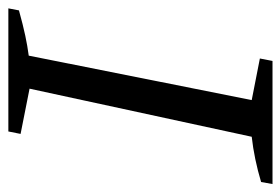

<svg xmlns="http://www.w3.org/2000/svg" viewBox="-140 -560 688 471"><g transform="rotate(-90 204.5 -324.0)"><path d="M-11 0 -6 -28Q51 -45 105 -51L223 -596L112 -618L118 -648H420L415 -622Q379 -612 353 -606.5Q327 -601 304 -598L195 -51L297 -31L291 0Z"/></g></svg>

Font: Piazzolla
Style: Italic
Weight: 400
Italic angle: -11.3°
Designer: Juan Pablo del Peral
Foundry: Huerta Tipografica
Version: Version 1.330